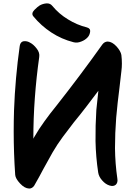

<svg xmlns="http://www.w3.org/2000/svg" viewBox="-20 -1052 811 1116"><path d="M655.3 -367.2Q648.4 -278.3 648.4 -190.4Q649.4 -101.6 662.1 -13.7Q666 8.8 653.3 21.5Q639.6 33.2 617.2 26.4Q593.8 19.5 574.2 -2.9Q554.7 -24.4 550.8 -48.8Q537.1 -139.6 535.2 -231.4Q534.2 -322.3 540 -413.1Q543 -440.4 545.9 -468.8Q548.8 -496.1 551.8 -524.4Q516.6 -477.5 481.4 -431.6Q446.3 -385.7 409.2 -340.8Q377 -298.8 344.7 -255.9Q313.5 -213.9 286.1 -167Q258.8 -119.1 232.4 -70.3Q207 -21.5 178.7 27.3Q172.9 36.1 165 40Q158.2 43.9 150.4 43.9Q149.4 43.9 149.4 43.9Q123 43 96.7 14.6Q70.3 -13.7 68.4 -35.2Q59.6 -161.1 59.6 -287.1Q59.6 -348.6 61.5 -410.2Q68.4 -598.6 94.7 -785.2Q98.6 -809.6 118.2 -812.5Q137.7 -814.5 155.3 -803.7Q174.8 -793.9 193.4 -769.5Q211.9 -746.1 208 -720.7Q191.4 -603.5 182.6 -483.4Q173.8 -364.3 173.8 -245.1Q173.8 -247.1 175.8 -250Q176.8 -252.9 178.7 -254.9Q206.1 -302.7 238.3 -346.7Q270.5 -391.6 305.7 -434.6Q375 -522.5 442.4 -612.3Q509.8 -702.1 575.2 -793.9Q582 -802.7 589.8 -806.6Q597.7 -810.5 606.4 -810.5Q631.8 -809.6 657.2 -782.2Q681.6 -754.9 685.5 -732.4Q688.5 -707 688.5 -682.6Q688.5 -660.2 685.5 -637.7Q680.7 -591.8 674.8 -544.9Q668.9 -501 664.1 -456.1Q659.2 -411.1 655.3 -367.2ZM173.8 -957Q160.2 -973.6 179.7 -994.1Q200.2 -1014.6 210.9 -1020.5Q228.5 -1030.3 249 -1032.2Q252 -1032.2 254.9 -1032.2Q272.5 -1032.2 284.2 -1017.6Q323.2 -970.7 375 -939.5Q426.8 -907.2 485.4 -892.6Q506.8 -886.7 503.9 -867.2Q501 -847.7 490.2 -835.9Q475.6 -819.3 452.1 -810.5Q428.7 -800.8 407.2 -806.6Q337.9 -824.2 278.3 -863.3Q218.8 -902.3 173.8 -957Z"/></svg>

Font: TroubleSide
Style: Comic
Weight: 400
Designer: Koroletov
Version: 1_5